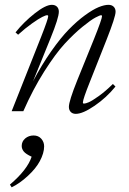

<svg xmlns="http://www.w3.org/2000/svg" viewBox="-20 -465 540 803"><path d="M28.8 0 152.8 -313Q181.6 -386.2 181.6 -397.5Q181.6 -401.4 177.2 -401.4Q171.4 -401.4 156.5 -394Q141.6 -386.7 113.8 -366.9Q85.9 -347.2 55.7 -319.8L44.9 -329.6Q79.6 -373 125.2 -408.9Q170.9 -444.8 196.8 -444.8Q210.4 -444.8 218.3 -437Q226.1 -429.2 226.1 -416Q226.1 -390.6 191.4 -305.2L118.2 -125Q154.3 -193.8 194.1 -250.5Q233.9 -307.1 268.3 -342.3Q302.7 -377.4 335.7 -401.4Q368.7 -425.3 392.6 -435.1Q416.5 -444.8 433.6 -444.8Q447.3 -444.8 455.3 -437Q463.4 -429.2 463.4 -416Q463.4 -394.5 425.8 -299.3L356.4 -124Q326.7 -49.8 326.7 -36.6Q326.7 -31.7 331.1 -31.7Q337.9 -31.7 351.3 -37.4Q364.7 -43 392.8 -63Q420.9 -83 452.1 -113.8L462.9 -103Q425.3 -56.6 375.7 -22.7Q326.2 11.2 296.9 11.2Q283.7 11.2 275.9 3.2Q268.1 -4.9 268.1 -18.1Q268.1 -42 303.2 -129.4L373.5 -302.7Q406.7 -385.7 406.7 -397.5Q406.7 -401.4 402.8 -401.4Q397.9 -401.4 379.2 -391.6Q360.4 -381.8 325 -353Q289.6 -324.2 251 -282.5Q212.4 -240.7 165 -166Q117.7 -91.3 77.6 0ZM28.8 318.4 21.5 307.1Q94.7 244.6 112.3 190.4Q87.9 179.2 79.3 168.5Q70.8 157.7 70.8 145.5Q70.8 126.5 85.4 114Q100.1 101.6 120.6 101.6Q140.6 101.6 152.6 115.2Q164.6 128.9 164.6 147Q164.6 175.3 146.5 209Q130.4 239.3 96.7 270.5Q63 301.8 28.8 318.4Z"/></svg>

Font: Elstob Light
Style: Italic
Weight: 300
Italic angle: -20°
Designer: Peter S. Baker
Version: Version 1.015